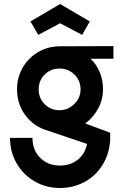

<svg xmlns="http://www.w3.org/2000/svg" viewBox="-20 -744 620 958"><path d="M30 -56H142Q142 5 180.5 43.5Q219 82 279 82Q332 82 368.5 52.5Q405 23 414 -26L216 -93Q148 -113 106.5 -169Q65 -225 65 -299Q65 -358 93.5 -407Q122 -456 171 -484.5Q220 -513 280 -513L546 -514V-451H432Q462 -422 478 -383Q494 -344 494 -299Q494 -248 470 -203Q446 -158 405 -128L529 -82Q530 -77 530 -60Q530 -40 528 -28Q521 35 487 86Q453 137 398.5 165.5Q344 194 279 194Q210 194 153 161Q96 128 63 71Q30 14 30 -56ZM382 -298Q382 -342 351.5 -372Q321 -402 277 -402Q233 -402 203 -372Q173 -342 173 -298Q173 -254 203 -224Q233 -194 277 -194Q318 -194 350 -224.5Q382 -255 382 -298ZM132 -637 280 -724 428 -637 390 -570 280 -628 171 -570Z"/></svg>

Font: Lineal Medium
Style: Regular
Weight: 600
Designer: Created by Frank Adebiaye with contributions from Anton Moglia & Ariel Martín Pérez
Created by Frank ADEBIAYE with FontF
Foundry: Velvetyne Type Foundry
Version: Version 2.000